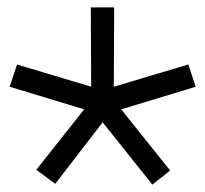

<svg xmlns="http://www.w3.org/2000/svg" viewBox="-20 -913 554 518"><path d="M225 -893H288L287 -679L488 -739L508 -679L307 -618L439 -453L391 -415L257 -583L129 -417L78 -455L207 -618L6 -679L26 -739L226 -679Z"/></svg>

Font: Matangi Medium
Style: Regular
Weight: 500
Designer: Prashant Pant
Foundry: The Graphic Ant
Version: Version 3.002